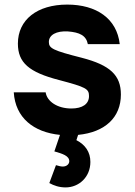

<svg xmlns="http://www.w3.org/2000/svg" viewBox="-20 -575 587 837"><path d="M266 242C324 242 374 197 374 131C374 88 352 56 313 36L320.5 13C438 1.5 507 -63 507 -163C507 -247 460 -291 337 -323C211 -355 193 -364 193 -392C193 -423 226 -441 276 -438C327 -434 355.5 -420.5 363 -382.5H502C489.5 -494.5 400 -555 273 -555C142 -555 58 -489 58 -385C58 -302 106 -260 238 -226C355 -195 368 -188 368 -156C368 -122 340 -102 291 -102C231 -102 185 -132 179 -172.5H40C47 -61.5 126.5 1.5 241.5 13L217 85C252 95 282 104 282 128C282 139 272 151 254 151C246 151 237 149 224 145L195 223C215 234 238 242 266 242Z"/></svg>

Font: Eudonet ExtraBold
Style: Regular
Weight: 800
Designer: Mikhail Sharanda
Foundry: Mikhail Sharanda
Version: Version 4.503;Glyphs 3.1.2 (3151)